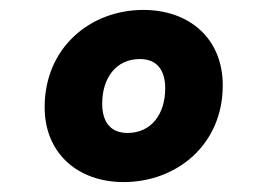

<svg xmlns="http://www.w3.org/2000/svg" viewBox="-20 -733 549 387"><path d="M229 -366C336 -366 429 -441 429 -561C429 -656 361 -713 269 -713C162 -713 70 -637 70 -517C70 -423 138 -366 229 -366ZM237 -465C203 -465 186 -487 186 -524C186 -576 214 -614 262 -614C296 -614 313 -592 313 -555C313 -503 285 -465 237 -465Z"/></svg>

Font: Fira Sans ExtraBold
Style: Italic
Weight: 800
Italic angle: -8°
Designer: bBox Type GmbH & Carrois Corporate GbR & Edenspiekermann AG
Foundry: bBox Type GmbH & Carrois Corporate GbR & Edenspiekermann AG
Version: Version 4.301;PS 004.301;hotconv 1.0.88;makeotf.lib2.5.64775